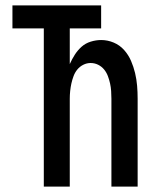

<svg xmlns="http://www.w3.org/2000/svg" viewBox="-20 -690 590 710"><path d="M142 0V-585H26V-670H354V-585H238V-453Q246 -471 256.5 -487.5Q267 -504 281.5 -517Q296 -530 315.5 -536Q335 -542 354 -542Q378 -542 400.5 -532.5Q423 -523 439 -505Q455 -487 464.5 -465Q474 -443 479.5 -420Q485 -397 487 -373Q489 -349 489 -325V0H392V-325Q392 -339 391 -353.5Q390 -368 387 -381.5Q384 -395 379 -408.5Q374 -422 365 -433Q356 -444 343 -450.5Q330 -457 315 -457Q301 -457 288 -450.5Q275 -444 266 -433Q257 -422 252 -408.5Q247 -395 244 -381.5Q241 -368 239.5 -353.5Q238 -339 238 -325V0Z"/></svg>

Font: Lode Dark
Style: Bold
Weight: 700
Monospace: yes
Designer: Belleve Invis
Foundry: Belleve Invis
Version: Version 29.2.0; ttfautohint (v1.8.3)